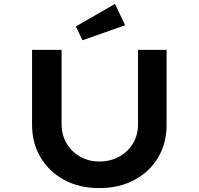

<svg xmlns="http://www.w3.org/2000/svg" viewBox="-20 -956 1016 982"><path d="M488 6Q385 6 308 -36Q231 -78 187.5 -151Q144 -224 144 -317V-701H295V-322Q295 -266 320.5 -223Q346 -180 389.5 -155Q433 -130 488 -130Q545 -130 590 -155Q635 -180 660.5 -223Q686 -266 686 -322V-701H832V-317Q832 -224 789 -151Q746 -78 668 -36Q590 6 488 6ZM402 -750 368 -821 568 -936 620 -827Z"/></svg>

Font: Lexend Peta SemiBold
Style: Regular
Weight: 600
Designer: Bonnie Shaver-Troup, Thomas Jockin
Foundry: Lexend
Version: Version 1.007